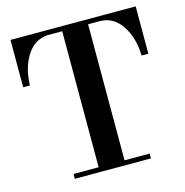

<svg xmlns="http://www.w3.org/2000/svg" viewBox="-110 -857 925 960"><g transform="rotate(-15 352.5 -377.0)"><path d="M160 0V-25H290V-729H214Q146 -725 106 -662Q66 -599 64 -509H29V-754H677V-509H642Q640 -601 597.5 -665Q555 -729 484 -729H424V-25H554V0Z"/></g></svg>

Font: Libre Bodoni
Style: Regular
Weight: 400
Designer: Pablo Impallari, Rodrigo Fuenzalida
Foundry: Pablo Impallari, Rodrigo Fuenzalida
Version: Version 1.001